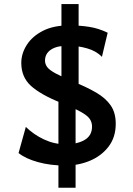

<svg xmlns="http://www.w3.org/2000/svg" viewBox="-20 -801 645 929"><path d="M501 -642.6 473.1 -525.9Q446.3 -554.2 401.1 -567.1Q356 -580.1 309.1 -580.1Q255.4 -580.1 226.6 -560.8Q197.8 -541.5 197.8 -507.8Q197.8 -490.7 208.5 -476.3Q219.2 -461.9 250 -445.3Q280.8 -428.7 341.3 -403.3Q401.9 -378.4 446.5 -352.3Q491.2 -326.2 515.6 -291Q540 -255.9 540 -202.1Q540 -137.2 505.6 -92Q471.2 -46.9 415.5 -23.4Q359.9 0 295.9 0Q223.6 0 163.8 -16.6Q104 -33.2 69.8 -60.5L105 -187Q142.6 -149.9 192.6 -126.5Q242.7 -103 295.9 -103Q354 -103 389.6 -124Q425.3 -145 425.3 -188.5Q425.3 -209.5 414.1 -225.8Q402.8 -242.2 370.1 -260.3Q337.4 -278.3 273.4 -304.2Q176.3 -343.3 129.6 -385.7Q83 -428.2 83 -496.6Q83 -542 109.6 -583.7Q136.2 -625.5 187.7 -651.9Q239.3 -678.2 314 -678.2Q365.7 -678.2 411.4 -671.1Q457 -664.1 501 -642.6ZM277.3 -781.2H360.4V-358.4L345.7 -326.2V107.4H262.7V-354.5L277.3 -384.8Z"/></svg>

Font: Andika
Style: Bold
Weight: 700
Designer: Victor Gaultney, Annie Olsen, Julie Remington, Don Collingsworth, Eric Hays, Becca Hirsbrunner
Foundry: SIL International
Version: Version 6.101